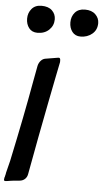

<svg xmlns="http://www.w3.org/2000/svg" viewBox="-120 -1038 575 1070"><g transform="rotate(5 167.5 -503.5)"><path d="M299 -847Q269 -847 252.5 -868.5Q236 -890 236 -921Q236 -954 255.5 -976.5Q275 -999 311 -999Q349 -999 370 -978.5Q391 -958 391 -930Q391 -892 364 -869.5Q337 -847 299 -847ZM58 -847Q27 -847 10.5 -868.5Q-6 -890 -6 -921Q-6 -953 13.5 -976Q33 -999 68 -999Q107 -999 127.5 -979Q148 -959 148 -930Q148 -895 123 -871Q98 -847 58 -847ZM-21 -12 -40 -9H-47L-48 -8Q-56 -8 -56 -17Q-56 -18 -54 -30V-29Q-53 -30 -52.5 -32.5Q-52 -35 -52 -36L-49 -48Q-49 -50 -48.5 -52Q-48 -54 -48 -55Q-38 -92 -31 -123Q24 -381 58 -573L75 -664Q79 -681 90 -693Q101 -705 115 -707Q137 -710 181 -718Q186 -718 188 -719H189Q198 -719 198 -705V-695L180 -606Q177 -591 153 -469Q115 -276 75 -57Q72 -41 61 -30.5Q50 -20 34 -18L27 -17Q-5 -15 -21 -12Z"/></g></svg>

Font: Bangerz Fix
Style: Regular
Weight: 400
Designer: vernon adams
Foundry: Vernon Adams
Version: Version 2.10;December 28, 2023;FontCreator 13.0.0.2683 64-bi